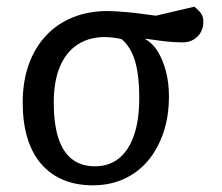

<svg xmlns="http://www.w3.org/2000/svg" viewBox="-20 -541 666 575"><path d="M258 14Q208 14 169 -2.5Q130 -19 103 -50.5Q76 -82 62 -128Q48 -174 48 -234Q48 -297 66 -347.5Q84 -398 117.5 -434Q151 -470 198 -489Q245 -508 303 -508Q313 -508 328 -507Q343 -506 361.5 -504.5Q380 -503 401.5 -500Q423 -497 447 -494L562 -521Q578 -508 583.5 -498.5Q589 -489 589 -476Q589 -458 581 -444Q573 -430 559 -422Q545 -414 526 -414Q516 -414 500.5 -415Q485 -416 464 -418.5Q443 -421 416 -425V-423Q436 -413 452 -387.5Q468 -362 477 -327Q486 -292 486 -253Q486 -193 469.5 -144Q453 -95 423 -59.5Q393 -24 351 -5Q309 14 258 14ZM264 -43Q307 -43 336.5 -67Q366 -91 381.5 -136.5Q397 -182 397 -247Q397 -292 391.5 -326.5Q386 -361 374 -385Q362 -409 344 -424Q331 -427 317.5 -428.5Q304 -430 294 -430Q246 -430 211.5 -407Q177 -384 159 -340.5Q141 -297 141 -234Q141 -171 154.5 -128.5Q168 -86 195.5 -64.5Q223 -43 264 -43Z"/></svg>

Font: Literata
Style: Italic
Weight: 400
Italic angle: -2°
Designer: Latin by Veronika Burian and Jose Scaglione. Greek by Irene Vlachou. Cyrillic by Vera Evstafieva
Foundry: TypeTogether
Version: Version 3.103;gftools[0.9.29]